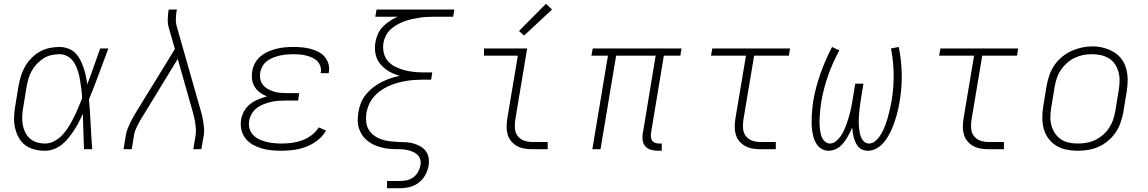

<svg xmlns="http://www.w3.org/2000/svg" viewBox="-20 -785 6040 1010"><path d="M217 8Q188 8 160.5 1Q133 -6 112 -22Q91 -38 78 -62Q65 -86 59 -113Q53 -140 54 -168.5Q55 -197 60 -226L78 -336Q83 -362 91 -387.5Q99 -413 112.5 -436.5Q126 -460 146 -480Q166 -500 190 -513.5Q214 -527 240.5 -532.5Q267 -538 293 -538Q316 -538 338 -530Q360 -522 375.5 -506.5Q391 -491 401.5 -471Q412 -451 419.5 -429.5Q427 -408 431.5 -386Q436 -364 439 -341Q457 -388 473.5 -435.5Q490 -483 507 -530H550Q525 -463 500 -395.5Q475 -328 448 -262Q454 -196 457 -130.5Q460 -65 465 0H422Q420 -46 418.5 -93Q417 -140 416 -186Q406 -164 394.5 -142Q383 -120 369.5 -99.5Q356 -79 340.5 -59.5Q325 -40 305.5 -24.5Q286 -9 263 -0.5Q240 8 217 8ZM217 -30Q243 -30 267.5 -43.5Q292 -57 310.5 -77.5Q329 -98 343 -121.5Q357 -145 369 -169Q381 -193 391.5 -218Q402 -243 412 -268Q411 -292 408 -316.5Q405 -341 401 -364.5Q397 -388 390 -411Q383 -434 371 -454Q359 -474 338.5 -487Q318 -500 293 -500Q272 -500 250 -495Q228 -490 209 -478Q190 -466 174 -449Q158 -432 147 -412.5Q136 -393 130 -372Q124 -351 120 -329L102 -219Q98 -197 97 -174.5Q96 -152 99.5 -130.5Q103 -109 112 -90Q121 -71 136.5 -57Q152 -43 173 -36.5Q194 -30 217 -30Z M630 0 642 -74Q645 -92 652 -109.5Q659 -127 667.5 -144Q676 -161 685.5 -177.5Q695 -194 705 -210L900 -527L868 -639Q862 -659 862.5 -682Q863 -705 866 -728L868 -735H911L909 -728Q906 -708 905 -687.5Q904 -667 909 -649L1034 -210Q1039 -194 1043 -177.5Q1047 -161 1049.5 -144Q1052 -127 1053.5 -109Q1055 -91 1052 -74L1039 0H997L1009 -74Q1011 -88 1010.5 -103Q1010 -118 1008 -132Q1006 -146 1003 -160Q1000 -174 996 -188V-189Q995 -192 994.5 -194.5Q994 -197 993 -200L915 -475L741 -190Q732 -176 723.5 -162Q715 -148 707.5 -133.5Q700 -119 693.5 -104Q687 -89 685 -74L673 0Z M1462 8Q1435 8 1408 5.5Q1381 3 1356 -4.5Q1331 -12 1309 -24.5Q1287 -37 1271.5 -56.5Q1256 -76 1250 -102Q1244 -128 1248 -155Q1252 -178 1264 -200Q1276 -222 1296 -237.5Q1316 -253 1339 -262.5Q1362 -272 1385 -278Q1366 -285 1349 -297Q1332 -309 1320.5 -327Q1309 -345 1306 -366.5Q1303 -388 1307 -410Q1310 -432 1321.5 -453Q1333 -474 1351 -489Q1369 -504 1390.5 -513.5Q1412 -523 1434.5 -528.5Q1457 -534 1479 -536Q1501 -538 1523 -538Q1546 -538 1568.5 -536Q1591 -534 1612 -528.5Q1633 -523 1652.5 -513.5Q1672 -504 1686 -488.5Q1700 -473 1707 -451.5Q1714 -430 1710 -408Q1710 -406 1709.5 -404Q1709 -402 1709 -400H1666Q1667 -402 1667 -403Q1667 -404 1668 -406Q1670 -423 1664.5 -438.5Q1659 -454 1647.5 -465Q1636 -476 1621 -482.5Q1606 -489 1590 -493Q1574 -497 1557 -498.5Q1540 -500 1523 -500Q1506 -500 1488.5 -498.5Q1471 -497 1453.5 -493Q1436 -489 1418.5 -482.5Q1401 -476 1386 -465Q1371 -454 1361.5 -437.5Q1352 -421 1349 -404Q1346 -386 1349.5 -368.5Q1353 -351 1363.5 -338Q1374 -325 1389.5 -316.5Q1405 -308 1421.5 -303Q1438 -298 1456 -296.5Q1474 -295 1493 -295H1554L1548 -256H1486Q1467 -256 1447.5 -255Q1428 -254 1408 -249.5Q1388 -245 1368.5 -237.5Q1349 -230 1332.5 -218Q1316 -206 1305 -187.5Q1294 -169 1291 -150Q1287 -129 1292.5 -109Q1298 -89 1311.5 -75Q1325 -61 1342.5 -52.5Q1360 -44 1379.5 -39Q1399 -34 1420 -32Q1441 -30 1462 -30Q1488 -30 1515 -33.5Q1542 -37 1568.5 -46.5Q1595 -56 1618.5 -73.5Q1642 -91 1657 -115L1695 -98Q1678 -68 1650 -46.5Q1622 -25 1590.5 -13Q1559 -1 1526.5 3.5Q1494 8 1462 8Z M2016 205V167H2087Q2105 167 2123 162.5Q2141 158 2156 146.5Q2171 135 2180 118Q2189 101 2192 83Q2195 67 2190 52Q2185 37 2173.5 27Q2162 17 2147 11.5Q2132 6 2116.5 3Q2101 0 2084.5 0Q2068 0 2052 -0.5Q2036 -1 2020 -3Q2004 -5 1988.5 -9Q1973 -13 1958.5 -18.5Q1944 -24 1931 -32Q1918 -40 1906.5 -50Q1895 -60 1886.5 -72.5Q1878 -85 1872 -99.5Q1866 -114 1863.5 -129.5Q1861 -145 1862 -161.5Q1863 -178 1865 -194Q1869 -219 1878.5 -243Q1888 -267 1904.5 -287.5Q1921 -308 1942 -324.5Q1963 -341 1986.5 -353Q2010 -365 2034 -373Q2058 -381 2083 -386Q2063 -392 2044.5 -400Q2026 -408 2010 -420Q1994 -432 1981 -447.5Q1968 -463 1961 -481.5Q1954 -500 1952.5 -521.5Q1951 -543 1955 -564Q1959 -586 1968.5 -607Q1978 -628 1994.5 -645Q2011 -662 2031 -675Q2051 -688 2072 -697H1954L1961 -735H2370L2364 -697H2267Q2247 -697 2227 -696Q2207 -695 2187 -692Q2167 -689 2147 -684.5Q2127 -680 2107.5 -673Q2088 -666 2069.5 -655.5Q2051 -645 2035 -630.5Q2019 -616 2009.5 -597Q2000 -578 1997 -558Q1993 -532 1999 -506.5Q2005 -481 2021.5 -462.5Q2038 -444 2061 -433Q2084 -422 2109 -415.5Q2134 -409 2160 -406.5Q2186 -404 2213 -404H2254L2248 -366H2207Q2184 -366 2161 -364.5Q2138 -363 2115 -359Q2092 -355 2069 -348.5Q2046 -342 2024 -332Q2002 -322 1982 -308Q1962 -294 1946 -275Q1930 -256 1920.5 -234Q1911 -212 1907 -189Q1904 -166 1906.5 -143Q1909 -120 1920.5 -101.5Q1932 -83 1950 -70.5Q1968 -58 1989.5 -51Q2011 -44 2034 -41.5Q2057 -39 2080 -38H2081Q2100 -38 2120 -36.5Q2140 -35 2158 -29.5Q2176 -24 2192.5 -14.5Q2209 -5 2220 10Q2231 25 2234.5 44.5Q2238 64 2235 83Q2231 109 2218.5 133Q2206 157 2185 174Q2164 191 2138 198Q2112 205 2087 205Z M2780 0Q2759 0 2738.5 -3.5Q2718 -7 2700.5 -16.5Q2683 -26 2670 -41Q2657 -56 2651 -75.5Q2645 -95 2645 -116Q2645 -137 2648 -158L2704 -492H2526V-530H2753L2690 -152Q2687 -129 2689 -107Q2691 -85 2704 -68.5Q2717 -52 2737.5 -45Q2758 -38 2780 -38H2861V0ZM2737 -598 2710 -622 2852 -765 2884 -735Z M3440 8Q3422 8 3404.5 3Q3387 -2 3375.5 -14.5Q3364 -27 3361 -45Q3358 -63 3361 -81L3429 -492H3221L3139 0H3096L3178 -492H3091L3098 -530H3565L3559 -492H3472L3404 -81Q3403 -71 3404.5 -61Q3406 -51 3412 -43.5Q3418 -36 3427.5 -33Q3437 -30 3447 -30H3461V8Z M3980 0Q3959 0 3938.5 -3.5Q3918 -7 3900.5 -16.5Q3883 -26 3870 -41Q3857 -56 3851 -75.5Q3845 -95 3845 -116Q3845 -137 3848 -158L3904 -492H3720L3727 -530H4136L4130 -492H3947L3890 -152Q3887 -129 3889 -107Q3891 -85 3904 -68.5Q3917 -52 3937.5 -45Q3958 -38 3980 -38H4061V0Z M4339 8Q4319 8 4302.5 -1.5Q4286 -11 4276 -26.5Q4266 -42 4260.5 -60Q4255 -78 4252.5 -97Q4250 -116 4249.5 -135.5Q4249 -155 4250 -174.5Q4251 -194 4253 -214Q4255 -234 4258 -254Q4264 -290 4274 -327Q4284 -364 4296.5 -399.5Q4309 -435 4324.5 -470Q4340 -505 4357 -538L4395 -520Q4378 -488 4363 -455Q4348 -422 4336 -387.5Q4324 -353 4315 -318Q4306 -283 4300 -248Q4298 -235 4296.5 -222.5Q4295 -210 4294 -197.5Q4293 -185 4292 -172.5Q4291 -160 4291 -148Q4291 -136 4291.5 -123.5Q4292 -111 4294 -99Q4296 -87 4299 -75.5Q4302 -64 4308 -54Q4314 -44 4324 -37Q4334 -30 4346 -30Q4363 -30 4377.5 -42Q4392 -54 4402.5 -69Q4413 -84 4420 -100Q4427 -116 4433 -132Q4439 -148 4444 -165Q4449 -182 4453 -198.5Q4457 -215 4460 -231.5Q4463 -248 4466 -265L4479 -345H4522L4509 -265Q4507 -252 4505 -238.5Q4503 -225 4501.5 -211.5Q4500 -198 4499 -185Q4498 -172 4497.5 -158.5Q4497 -145 4497.5 -132Q4498 -119 4499.5 -106Q4501 -93 4504 -80.5Q4507 -68 4512.5 -57Q4518 -46 4528 -38Q4538 -30 4552 -30Q4568 -30 4582.5 -41.5Q4597 -53 4607 -67.5Q4617 -82 4624.5 -97.5Q4632 -113 4638 -129Q4644 -145 4648.5 -161Q4653 -177 4657 -193.5Q4661 -210 4664.5 -226Q4668 -242 4671 -259Q4682 -328 4681 -395.5Q4680 -463 4667 -530L4708 -538Q4722 -468 4723.5 -397Q4725 -326 4713 -254Q4710 -234 4705.5 -214Q4701 -194 4695.5 -174.5Q4690 -155 4683 -135.5Q4676 -116 4667 -97Q4658 -78 4646.5 -59.5Q4635 -41 4620 -26Q4605 -11 4585.5 -1.5Q4566 8 4546 8Q4531 8 4518 3Q4505 -2 4496 -12Q4487 -22 4481.5 -34Q4476 -46 4472 -59Q4468 -72 4466 -86Q4464 -100 4463 -114Q4457 -100 4450 -86Q4443 -72 4435 -59Q4427 -46 4417 -33.5Q4407 -21 4395 -11.5Q4383 -2 4368 3Q4353 8 4339 8Z M5180 0Q5159 0 5138.5 -3.5Q5118 -7 5100.5 -16.5Q5083 -26 5070 -41Q5057 -56 5051 -75.5Q5045 -95 5045 -116Q5045 -137 5048 -158L5104 -492H4920L4927 -530H5336L5330 -492H5147L5090 -152Q5087 -129 5089 -107Q5091 -85 5104 -68.5Q5117 -52 5137.5 -45Q5158 -38 5180 -38H5261V0Z M5648 8Q5618 8 5589 2Q5560 -4 5536 -19Q5512 -34 5495 -57Q5478 -80 5470.5 -107.5Q5463 -135 5463 -165.5Q5463 -196 5468 -226L5486 -336Q5491 -363 5500.5 -390.5Q5510 -418 5526.5 -442Q5543 -466 5566.5 -485.5Q5590 -505 5616.5 -517Q5643 -529 5670.5 -535Q5698 -541 5727 -541Q5756 -541 5785 -533.5Q5814 -526 5838.5 -511.5Q5863 -497 5880 -474Q5897 -451 5904.5 -423Q5912 -395 5912 -365Q5912 -335 5907 -304L5889 -194Q5884 -167 5874.5 -139.5Q5865 -112 5848.5 -88Q5832 -64 5809 -44.5Q5786 -25 5759 -13Q5732 -1 5704 3.5Q5676 8 5648 8ZM5649 -30Q5649 -30 5649 -30Q5649 -30 5649 -30Q5673 -30 5696 -34Q5719 -38 5741 -48.5Q5763 -59 5782 -75.5Q5801 -92 5814.5 -112.5Q5828 -133 5835.5 -155.5Q5843 -178 5847 -201L5865 -311Q5869 -335 5869.5 -359Q5870 -383 5864 -405.5Q5858 -428 5845.5 -447Q5833 -466 5813.5 -478Q5794 -490 5771 -495Q5748 -500 5723 -500Q5700 -500 5677.5 -495.5Q5655 -491 5633 -480.5Q5611 -470 5592.5 -453.5Q5574 -437 5560.5 -417Q5547 -397 5539.5 -374.5Q5532 -352 5528 -329L5510 -219Q5506 -195 5505.5 -171Q5505 -147 5511 -125Q5517 -103 5529.5 -84Q5542 -65 5560.5 -52.5Q5579 -40 5602 -35Q5625 -30 5649 -30Z"/></svg>

Font: Iosevka Curly XLtEx
Style: Italic
Weight: 200
Width: 7
Italic angle: -9°
Monospace: yes
Designer: Belleve Invis
Foundry: Belleve Invis
Version: Version 11.1.0; ttfautohint (v1.8.3)